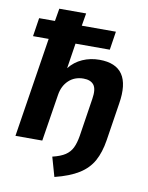

<svg xmlns="http://www.w3.org/2000/svg" viewBox="-99 -806 822 1064"><g transform="rotate(10 312.5 -274.5)"><path d="M282 187 251 78Q297 67 322.5 50Q348 33 361 6.5Q374 -20 381 -62L414 -276Q423 -332 405 -355Q387 -378 347 -378Q297 -378 264 -347Q231 -316 223 -265L181 0H30L118 -561H30L46 -665H135L147 -736H298L286 -665H478L462 -561H269L247 -419Q277 -457 321 -476.5Q365 -496 416 -496Q601 -496 565 -276L532 -64Q521 6 494.5 54Q468 102 417 134Q366 166 282 187Z"/></g></svg>

Font: Winston
Style: Bold Italic
Weight: 700
Italic angle: -9°
Designer: Original fonts by Vernon Adams / Changes by Cristiano Sobral
Foundry: Original fonts by Vernon Adams / Changes by Cristiano Sobral
Version: Version 2.503;July 17, 2020;FontCreator 13.0.0.2655 64-bit